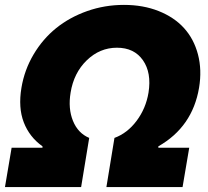

<svg xmlns="http://www.w3.org/2000/svg" viewBox="-30 -757 840 777"><path d="M-9.9 0 17 -159.1H142V-164.8Q89.1 -202.4 66.2 -261.9Q43.3 -321.4 56.8 -402Q68.9 -474.4 106 -536.9Q143.1 -599.4 197.4 -643.3Q251.8 -687.1 322.8 -712.2Q393.8 -737.2 471.6 -737.2Q549.4 -737.2 612.2 -712.2Q675.1 -687.1 714.8 -643.3Q754.6 -599.4 771.1 -536.9Q787.6 -474.4 775.6 -402Q748.9 -243.3 610.8 -164.8V-159.1H735.8L708.8 0H400.6L433.2 -198.9Q485.4 -218 522.9 -268.1Q560.4 -318.2 571 -382.1Q583.8 -462.4 548.5 -513.1Q513.1 -563.9 443.2 -563.9Q373.9 -563.9 321.2 -513Q268.5 -462 255.7 -382.1Q245 -317.8 265.3 -267.9Q285.5 -218 331 -198.9L298.3 0Z"/></svg>

Font: Karasuma Gothic
Style: Italic
Weight: 900
Italic angle: -9.39999°
Designer: Rasmus Andersson / Ryoko Nishizuka
Foundry: Genbu
Version: Version 1.00